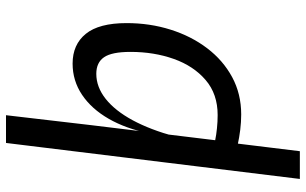

<svg xmlns="http://www.w3.org/2000/svg" viewBox="-210 -608 1020 640"><g transform="rotate(-90 300.0 -288.0)"><path d="M23.5 201.5 143.5 -778H236L203 -495.5L151 -67.5L154 -45.5L144 -27.5L116 201.5ZM238.5 6Q213.5 6 187.2 2.8Q161 -0.5 137 -5.8Q113 -11 94.2 -17.2Q75.5 -23.5 65 -29.5L129 -88.5Q137 -84 153.8 -80.5Q170.5 -77 192.5 -74.8Q214.5 -72.5 236.5 -72.5Q306.5 -72.5 353.2 -112.5Q400 -152.5 423.5 -218.5Q447 -284.5 447 -363Q447 -425.5 429.2 -451.2Q411.5 -477 374 -477Q330 -477 290.5 -445.8Q251 -414.5 219.2 -355.8Q187.5 -297 165 -214L157.5 -248.5L175.5 -300.5Q191 -378 224 -435.5Q257 -493 304 -524.5Q351 -556 408 -556Q471.5 -556 507.2 -512Q543 -468 543 -376Q543 -298.5 521.2 -229.5Q499.5 -160.5 459.2 -107.5Q419 -54.5 363 -24.2Q307 6 238.5 6Z"/></g></svg>

Font: Spline Sans Mono
Style: Italic
Weight: 400
Italic angle: -4°
Monospace: yes
Designer: Eben Sorkin, Mirko Velimirovic
Foundry: Sorkin Type
Version: Version 1.004